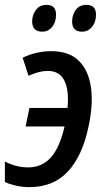

<svg xmlns="http://www.w3.org/2000/svg" viewBox="-22 -758 426 788"><path d="M99 10Q70 10 43.5 4Q17 -2 -2 -11V-95Q45 -71 93 -71Q150 -71 186.5 -111.5Q223 -152 243 -239H83L99 -315H255Q262 -388 242 -427.5Q222 -467 174 -467Q139 -467 95 -447L71 -521Q97 -534 127 -541Q157 -548 188 -548Q262 -548 302 -508Q342 -468 351.5 -398Q361 -328 341 -237Q316 -118 256.5 -54Q197 10 99 10ZM315 -628Q274 -628 274 -670Q274 -697 289 -717.5Q304 -738 333 -738Q372 -738 372 -698Q372 -667 355.5 -647.5Q339 -628 315 -628ZM152 -628Q110 -628 110 -670Q110 -697 125.5 -717.5Q141 -738 169 -738Q208 -738 208 -698Q208 -667 192 -647.5Q176 -628 152 -628Z"/></svg>

Font: Noto Sans Condensed Medium
Style: Italic
Weight: 500
Width: 3
Italic angle: -12°
Designer: Monotype Design Team
Foundry: Monotype Imaging Inc.
Version: Version 2.013; ttfautohint (v1.8.4.7-5d5b)